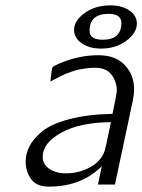

<svg xmlns="http://www.w3.org/2000/svg" viewBox="-20 -692 533 720"><path d="M76.2 -85.9Q76.2 -115.7 90.6 -143.8Q105 -171.9 138.4 -199.5Q171.9 -227.1 240 -245.1Q308.1 -263.2 401.9 -265.1Q418 -341.3 418 -352.1Q418 -385.3 398.4 -411.6Q378.9 -438 335 -438Q320.8 -438 306.4 -436Q292 -434.1 280 -432.1Q268.1 -430.2 255.1 -425.5Q242.2 -420.9 233.6 -418Q225.1 -415 213.1 -408.9Q201.2 -402.8 196 -400.4Q190.9 -397.9 180.9 -392.6Q170.9 -387.2 168.9 -386.2Q169.9 -392.1 170.9 -402.8Q173.8 -431.6 176 -437.3Q178.2 -442.9 188 -446.8Q193.8 -449.7 198.2 -452.1Q275.4 -485.4 349.1 -484.9Q413.1 -484.9 448 -448Q482.9 -411.1 482.9 -356.9Q482.9 -337.9 477.1 -310.1L411.1 0H347.2L361.8 -68.8Q284.7 8.3 162.1 7.8Q116.2 7.8 96.2 -21Q76.2 -49.8 76.2 -85.9ZM140.1 -104Q140.1 -76.2 164.6 -59.1Q189 -42 228 -42Q274.9 -42 316.4 -64Q357.9 -85.9 372.1 -125Q375 -131.8 396 -233.9Q278.8 -232.9 209.5 -194.3Q140.1 -155.8 140.1 -104ZM257.8 -580.1Q257.8 -614.3 297.4 -643.1Q336.9 -671.9 394 -671.9Q437 -671.9 465.1 -652.8Q493.2 -633.8 493.2 -603Q493.2 -568.8 454.1 -539.3Q415 -509.8 357.9 -509.8Q315.9 -509.8 286.9 -529.5Q257.8 -549.3 257.8 -580.1ZM315.9 -576.2Q315.9 -543 365.2 -543Q435.1 -543 435.1 -606Q435.1 -640.1 387.2 -640.1Q315.9 -640.1 315.9 -576.2Z"/></svg>

Font: CMU Bright
Style: Oblique
Weight: 500
Italic angle: -12°
Version: Version 0.7.0